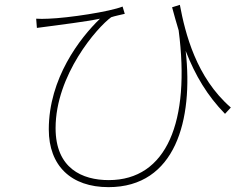

<svg xmlns="http://www.w3.org/2000/svg" viewBox="-20 -734 1040 791"><path d="M129 -657 132 -619C150 -621 168 -624 185 -626C228 -632 329 -644 392 -657C309 -577 181 -411 181 -201C181 -51 273 37 427 37C703 37 777 -240 745 -524C785 -422 834 -340 907 -265L931 -291C788 -415 743 -597 721 -714L689 -704C698 -670 707 -639 716 -609C765 -234 667 8 428 8C319 8 209 -40 209 -206C209 -425 380 -621 438 -663C452 -668 482 -674 494 -677L485 -707C433 -686 263 -660 180 -657C162 -656 141 -656 129 -657Z"/></svg>

Font: Harano Aji Gothic K1 ExtraLight
Style: Regular
Weight: 250
Foundry: Masamichi Hosoda
Version: HaranoAjiGothicK1-ExtraLight version 20230610;ttx 4.39.4